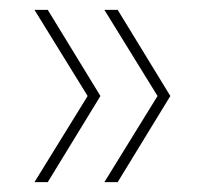

<svg xmlns="http://www.w3.org/2000/svg" viewBox="-20 -490 412 390"><path d="M77 -120H50L158 -295L50 -470H77L184 -295ZM219 -120H192L300 -295L192 -470H219L326 -295Z"/></svg>

Font: DM Sans 18pt Thin
Style: Regular
Weight: 250
Designer: Colophon Foundry, Jonny Pinhorn
Foundry: Colophon Foundry
Version: Version 4.004;gftools[0.9.30]